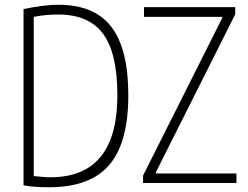

<svg xmlns="http://www.w3.org/2000/svg" viewBox="-20 -770 1044 808"><path d="M582 -31 915 -694V-699H586V-740H970V-710L636 -45V-40H975V0H582ZM186 18Q160 18 133.5 16.5Q107 15 79 10V-732Q124 -741 160 -745.5Q196 -750 226 -750Q377 -750 448.5 -657Q520 -564 520 -369Q520 -169 439.5 -75.5Q359 18 186 18ZM192 -24Q474 -24 474 -369Q474 -546 414 -627.5Q354 -709 224 -709Q172 -709 122 -699V-29Q143 -27 160 -25.5Q177 -24 192 -24Z"/></svg>

Font: Encode Sans Compressed
Style: ExtraLight
Weight: 200
Designer: Pablo Impallari, Andres Torresi
Foundry: Pablo Impallari, Andres Torresi
Version: Version 1.000; ttfautohint (v1.00) -l 8 -r 50 -G 200 -x 14 -